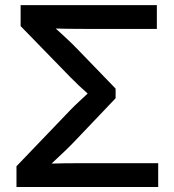

<svg xmlns="http://www.w3.org/2000/svg" viewBox="-20 -748 698 768"><path d="M45.9 0V-83L261.7 -308.1Q277.8 -324.7 295.7 -341.3Q313.5 -357.9 330.1 -373.3Q346.7 -388.7 359.9 -400.9V-347.2Q346.7 -359.4 330.1 -374.3Q313.5 -389.2 295.9 -405.5Q278.3 -421.9 262.2 -438.5L62.5 -643.6V-727.5H607.4V-632.3H329.1Q289.6 -632.3 252.7 -632.8Q215.8 -633.3 181.6 -634.3L177.7 -656.2Q194.3 -641.6 212.2 -625.5Q230 -609.4 249 -591.6Q268.1 -573.7 287.6 -553.7L442.4 -393.6V-355L288.1 -192.9Q266.1 -169.4 244.1 -148.2Q222.2 -127 201.7 -108.2Q181.2 -89.4 164.1 -72.8L168 -93.3Q206.1 -94.7 245.8 -95Q285.6 -95.2 329.1 -95.2H612.8V0Z"/></svg>

Font: Inter 24pt Medium
Style: Regular
Weight: 500
Designer: Rasmus Andersson
Foundry: rsms
Version: Version 4.001;git-66647c0bb